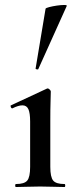

<svg xmlns="http://www.w3.org/2000/svg" viewBox="-20 -751 306 771"><path d="M44 0Q41 0 41 -6Q41 -12 44 -12Q78 -12 89.5 -26Q101 -40 101 -81V-263Q101 -297 94 -312.5Q87 -328 70 -328Q62 -328 52 -325Q42 -322 30 -316Q26 -315 23.5 -321Q21 -327 24 -328L168 -395Q170 -396 171 -396Q175 -396 179.5 -391.5Q184 -387 184 -384Q184 -373 183 -344Q182 -315 182 -264V-81Q182 -40 193.5 -26Q205 -12 239 -12Q242 -12 242 -6Q242 0 239 0Q219 0 194 -1Q169 -2 141 -2Q114 -2 88.5 -1Q63 0 44 0ZM134 -474Q133 -471 127.5 -472.5Q122 -474 123 -476L163 -716Q164 -719 177.5 -722.5Q191 -726 208 -728.5Q225 -731 237.5 -731Q250 -731 248 -727Z"/></svg>

Font: Cormorant SemiBold
Style: Regular
Weight: 600
Designer: Christian Thalmann (Catharsis Fonts)
Foundry: Catharsis Fonts
Version: Version 4.000